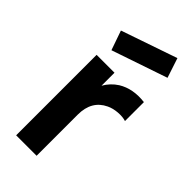

<svg xmlns="http://www.w3.org/2000/svg" viewBox="-260 -891 949 949"><g transform="rotate(45 214.5 -416.5)"><path d="M400.9 -730 108.4 -630.4 72.8 -732.4 366.7 -833.5ZM258.3 -535.6Q318.8 -572.8 403.3 -562.5V-430.2Q380.4 -437.5 348.6 -435.1Q316.9 -432.6 292.5 -420.9Q215.8 -384.8 215.8 -287.6V0H72.8V-562.5H197.8V-471.7Q220.2 -511.2 258.3 -535.6Z"/></g></svg>

Font: Manrope3 ExtraBold
Style: Bold
Weight: 800
Width: 4
Designer: Mikhail Sharanda
Foundry: Mikhail Sharanda
Version: Version 3.000;PS 003.000;hotconv 1.0.88;makeotf.lib2.5.64775